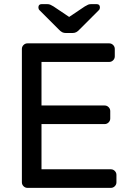

<svg xmlns="http://www.w3.org/2000/svg" viewBox="-20 -910 632 930"><path d="M181 -309H487Q498 -309 506 -317Q514 -325 514 -336V-372Q514 -383 506 -391Q498 -399 487 -399H181V-610H509Q520 -610 528 -618Q536 -626 536 -637V-673Q536 -684 528 -692Q520 -700 509 -700H113Q102 -700 94 -692Q86 -684 86 -673V-27Q86 -16 94 -8Q102 0 113 0H517Q528 0 536 -8Q544 -16 544 -27V-63Q544 -74 536 -82Q528 -90 517 -90H181ZM263 -769 171 -861Q166 -866 166 -874Q166 -890 182 -890H208Q217 -890 223 -887.5Q229 -885 239 -879L315 -828L391 -879Q401 -885 407 -887.5Q413 -890 422 -890H448Q464 -890 464 -874Q464 -866 459 -861L367 -769Q357 -758 349 -754Q341 -750 330 -750H300Q289 -750 281 -754Q273 -758 263 -769Z"/></svg>

Font: Contemporary
Style: Regular
Weight: 400
Designer: Victor Tran
Foundry: Victor Tran
Version: Version 1.100